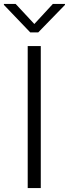

<svg xmlns="http://www.w3.org/2000/svg" viewBox="-45 -964 353 984"><path d="M164 -728H97V0H164ZM-25 -939 110 -798H151L288 -939V-944H226L131 -841L35 -944H-25Z"/></svg>

Font: Wafeq Light
Style: Regular
Weight: 300
Designer: Rasmus Andersson & Azza Alameddine
Foundry: Google & TypeTogether
Version: Version 3.000;January 28, 2025;FontCreator 15.0.0.3014 64-bi